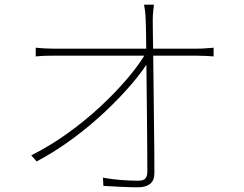

<svg xmlns="http://www.w3.org/2000/svg" viewBox="-20 -784 1040 817"><path d="M635 -764Q633 -747 631.5 -731.5Q630 -716 630 -699Q630 -685 630.5 -643.5Q631 -602 632 -543Q633 -484 633.5 -416Q634 -348 635 -279.5Q636 -211 636.5 -150.5Q637 -90 637 -47Q637 -16 618.5 -1.5Q600 13 567 13Q536 13 494 11Q452 9 420 7L418 -28Q456 -21 496 -18Q536 -15 567 -15Q591 -15 599 -25Q607 -35 607 -54Q607 -91 606.5 -148.5Q606 -206 605.5 -274Q605 -342 604 -410.5Q603 -479 602.5 -539.5Q602 -600 601.5 -642.5Q601 -685 600 -699Q599 -724 597 -738.5Q595 -753 593 -764ZM132 -581Q155 -579 170.5 -578Q186 -577 206 -577Q214 -577 248 -577Q282 -577 334 -577Q386 -577 446.5 -577Q507 -577 568.5 -577Q630 -577 683.5 -577Q737 -577 774 -577Q811 -577 822 -577Q837 -577 857 -578.5Q877 -580 889 -581V-544Q877 -545 857.5 -546Q838 -547 821 -547Q810 -547 773.5 -547Q737 -547 683.5 -547Q630 -547 569 -547Q508 -547 447 -547Q386 -547 334 -547Q282 -547 248 -547Q214 -547 206 -547Q183 -547 168 -546.5Q153 -546 132 -544ZM113 -123Q193 -163 268 -217Q343 -271 407 -330.5Q471 -390 520 -447.5Q569 -505 597 -552L612 -553L613 -525Q587 -481 539 -425Q491 -369 427.5 -309Q364 -249 289.5 -194Q215 -139 136 -97Z"/></svg>

Font: Noto Sans SC Thin Thin
Style: Regular
Weight: 250
Version: Version 2.004-H2;hotconv 1.0.118;makeotfexe 2.5.65603